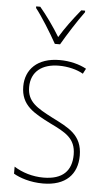

<svg xmlns="http://www.w3.org/2000/svg" viewBox="-55 -799 465 844"><g transform="rotate(5 178.0 -376.5)"><path d="M166 -606H189C215 -651 255 -714 286 -756V-763H269C234 -720 204 -680 178 -637C152 -680 117 -729 88 -763H70V-756C97 -722 140 -653 166 -606ZM318 -126C318 -218 256 -245 183 -282C114 -318 70 -342 70 -407C70 -476 119 -512 193 -512C232 -512 273 -502 300 -486L312 -509C281 -526 239 -537 194 -537C95 -537 44 -482 44 -408C44 -324 102 -294 177 -256C245 -223 291 -200 291 -128C291 -57 252 -16 167 -16C119 -16 73 -30 37 -53V-22C64 -6 111 10 167 10C268 10 318 -44 318 -126Z"/></g></svg>

Font: Noto Sans Arabic UI Cn Th
Style: Regular
Weight: 100
Width: 3
Designer: Monotype Design Team, Nadine Chahine and Nizar Qandah
Foundry: Monotype Imaging Inc.
Version: Version 2.010